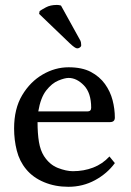

<svg xmlns="http://www.w3.org/2000/svg" viewBox="-20 -733 520 764"><path d="M415.5 -110.4 437 -84Q406.7 -42.5 358.2 -16.1Q309.6 10.3 252 10.3Q199.2 10.3 155.3 -8.1Q111.3 -26.4 84 -59.6Q57.6 -91.3 46.9 -133.5Q36.1 -175.8 36.1 -221.7Q36.1 -300.3 68.1 -354Q100.1 -407.7 149.7 -436.5Q199.2 -465.3 252.9 -465.3Q306.6 -465.3 341.6 -446.8Q376.5 -428.2 397.7 -398.7Q418.9 -369.1 428 -334.2Q437 -299.3 437 -265.1Q437 -247.1 417.5 -247.1H129.4Q129.4 -201.2 135 -168Q140.6 -134.8 154.8 -112.3Q177.2 -77.6 210.4 -64.7Q243.7 -51.8 270 -51.8Q313.5 -51.8 350.8 -66.2Q388.2 -80.6 415.5 -110.4ZM132.3 -289.6H327.6Q342.8 -289.6 342.8 -304.2Q342.8 -363.3 314 -393.1Q285.2 -422.9 252.9 -422.9Q237.8 -422.9 212.2 -412.4Q186.5 -401.9 164.1 -373.3Q141.6 -344.7 132.3 -289.6ZM222.7 -710.9 296.4 -577.6Q301.3 -570.3 302.2 -564Q303.2 -557.6 303.2 -552.2Q303.2 -548.3 298.3 -544.4Q293.5 -540.5 287.1 -540.5Q278.8 -540.5 256.8 -561.5L135.7 -677.7L137.7 -689Q144.5 -693.8 162.4 -703.6Q180.2 -713.4 206.5 -713.4Q214.4 -713.4 222.7 -710.9Z"/></svg>

Font: Kurinto Seri
Style: Regular
Weight: 400
Designer: Kurinto was developed by Clint Goss from a range of fonts that are compatible with the SIL Open Font License Version 1.1
Foundry: Clinton F. Goss
Version: Version 2.196; July 25, 2020